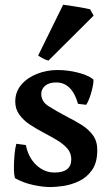

<svg xmlns="http://www.w3.org/2000/svg" viewBox="-20 -758 459 793"><path d="M188 14.6Q156.7 14.6 116.7 5.9Q76.7 -2.9 43.9 -21Q40.5 -22.5 38.8 -37.8Q37.1 -53.2 37.6 -75.9Q38.1 -98.6 40.3 -122.3Q42.5 -146 47.4 -164.1L86.9 -158.7Q97.2 -106.9 130.1 -76.2Q163.1 -45.4 205.1 -45.4Q274.4 -45.4 274.4 -100.1Q274.4 -126.5 257.3 -145.5Q240.2 -164.6 213.4 -180.4Q186.5 -196.3 156.7 -211.9Q129.9 -226.1 103.5 -243.4Q77.1 -260.7 60.1 -284.2Q43 -307.6 43 -338.4Q43 -378.9 68.1 -408.2Q93.3 -437.5 133.3 -453.1Q173.3 -468.8 217.3 -468.8Q259.3 -468.8 300.5 -458.5Q341.8 -448.2 364.3 -431.2Q367.2 -428.7 365.5 -415.3Q363.8 -401.9 359.1 -383.8Q354.5 -365.7 348.1 -349.4Q341.8 -333 335.9 -325.2L302.2 -329.1Q277.3 -417.5 211.9 -417.5Q182.6 -417.5 166.5 -403.8Q150.4 -390.1 150.4 -370.1Q150.4 -338.9 180.4 -319.6Q210.4 -300.3 262.2 -272.9Q290.5 -258.8 318.1 -241.5Q345.7 -224.1 363.8 -199.5Q381.8 -174.8 381.8 -138.2Q381.8 -86.4 360.1 -55.7Q338.4 -24.9 306.2 -9.8Q273.9 5.4 241.7 10Q209.5 14.6 188 14.6ZM180.2 -507.8Q171.4 -509.3 157.2 -516.8Q143.1 -524.4 137.7 -528.8L240.7 -738.3Q246.6 -737.8 262.2 -735.6Q277.8 -733.4 296.6 -730.2Q315.4 -727.1 331.1 -724.1Q346.7 -721.2 352.1 -719.7L366.7 -693.4Z"/></svg>

Font: David Libre
Style: Bold
Weight: 700
Designer: Ismar David, J. Victor Gaultney, Annie Olsen and Meir Sadan
Foundry: Monotype Imaging Inc. & SIL International
Version: Version 1.100; ttfautohint (v1.8.4.7-5d5b)